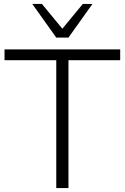

<svg xmlns="http://www.w3.org/2000/svg" viewBox="-20 -956 634 976"><path d="M266 0V-650H3V-705H591V-650H328V0ZM266 -765 144 -936H193L297 -810L401 -936H450L328 -765Z"/></svg>

Font: Nunito Sans 12pt Light
Style: Regular
Weight: 300
Designer: Vernon Adams
Foundry: Vernon Adams
Version: Version 3.101;gftools[0.9.27]